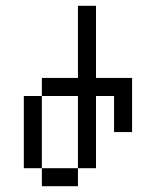

<svg xmlns="http://www.w3.org/2000/svg" viewBox="-20 -645 540 665"><path d="M125 -62.5V0H250V-62.5ZM125 -62.5Q125 -62.5 125 -312.5H62.5Q62.5 -312.5 62.5 -62.5ZM250 -62.5H312.5Q312.5 -62.5 312.5 -312.5H375Q375 -312.5 375 -187.5H437.5V-375H312.5Q312.5 -375 312.5 -625H250Q250 -625 250 -375H125V-312.5H250Q250 -312.5 250 -62.5Z"/></svg>

Font: BFUnifontExMono
Style: Regular
Weight: 500
Version: Version 15.0.06